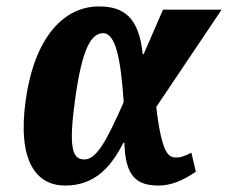

<svg xmlns="http://www.w3.org/2000/svg" viewBox="-20 -566 708 596"><path d="M182 10C273 10 324 -46 363 -123H366C369 -18 404 10 473 10C508 10 546 -4 588 -33L574 -92C551 -80 538 -77 529 -77C504 -77 483 -83 465 -234L668 -536H486L426 -398H423C411 -514 363 -546 287 -546C179 -546 88 -452 60 -257C33 -65 93 10 182 10ZM242 -71C204 -71 192 -107 214 -264C235 -412 262 -463 300 -463C339 -463 355 -383 364 -249C312 -131 280 -71 242 -71Z"/></svg>

Font: Noto Serif ExtraCondensed Black
Style: Italic
Weight: 900
Width: 2
Italic angle: -12°
Designer: Monotype Design Team
Foundry: Monotype Imaging Inc.
Version: Version 2.014